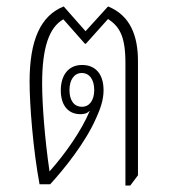

<svg xmlns="http://www.w3.org/2000/svg" viewBox="-20 -573 532 597"><path d="M370 4H385L409 -28V-383C409 -462 385 -525 316 -553L246 -476L178 -553C106 -524 72 -448 72 -319C72 -246 83 -107 103 0H136C180 -48 246 -130 279 -206C292 -234 302 -263 302 -292C302 -344 276 -371 235 -371C192 -371 169 -338 169 -292C169 -248 190 -218 230 -218C238 -218 250 -219 258 -228H259C234 -168 184 -96 134 -40C119 -142 111 -251 111 -313C111 -426 133 -488 177 -513L244 -437H247L316 -514C352 -490 370 -460 370 -377ZM235 -241C210 -241 196 -261 196 -293C196 -325 211 -346 234 -346C258 -346 273 -326 273 -293C273 -261 258 -241 235 -241Z"/></svg>

Font: Noto Serif Thai ExtraCondensed ExtraLight
Style: Regular
Weight: 200
Width: 2
Designer: Monotype Design Team
Foundry: Monotype Imaging Inc.
Version: Version 2.002